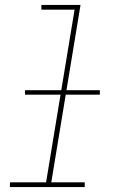

<svg xmlns="http://www.w3.org/2000/svg" viewBox="-20 -755 490 775"><path d="M20 0V-19H166L281 -716H147V-735H305L187 -19H322V0ZM81 -373V-391H383V-373Z"/></svg>

Font: Iosevka Etoile Thin Oblique
Style: Regular
Weight: 100
Italic angle: -9°
Designer: Belleve Invis
Foundry: Belleve Invis
Version: Version 15.5.2; ttfautohint (v1.8.4)